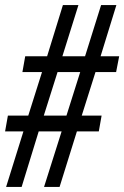

<svg xmlns="http://www.w3.org/2000/svg" viewBox="-20 -734 488 754"><path d="M4 0 72 -218H0L11 -280H91L145 -451H68L79 -513H165L227 -714H288L225 -513H314L377 -714H437L375 -513H448L436 -451H355L301 -280H379L368 -218H282L214 0H153L222 -218H132L65 0ZM152 -280H241L295 -451H206Z"/></svg>

Font: Noto Sans UI Condensed
Style: Italic
Weight: 400
Width: 3
Italic angle: -12°
Designer: Monotype Design Team
Foundry: Monotype Imaging Inc.
Version: Version 1.901